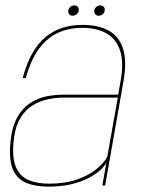

<svg xmlns="http://www.w3.org/2000/svg" viewBox="-20 -690 533 714"><path d="M159.5 4Q209 4 246.5 -5.2Q284 -14.5 310.8 -28.8Q337.5 -43 353.5 -58Q369.5 -73 375.5 -85L360.5 0H371L439 -387Q452.5 -462 437.8 -508.2Q423 -554.5 384.5 -576Q346 -597.5 287 -597.5Q246.5 -597.5 212 -586.5Q177.5 -575.5 149.2 -552Q121 -528.5 99.8 -491Q78.5 -453.5 64.5 -400H76Q94 -466 123.8 -507Q153.5 -548 194.2 -567.2Q235 -586.5 285.5 -586.5Q340.5 -586.5 376.8 -565.5Q413 -544.5 427 -500.2Q441 -456 428 -386L419.5 -338H217Q190.5 -338 163.8 -333.8Q137 -329.5 112.8 -318.2Q88.5 -307 68.8 -287.2Q49 -267.5 36 -236.8Q23 -206 19 -162Q12.5 -93.5 29 -57.8Q45.5 -22 79.8 -9Q114 4 159.5 4ZM162 -7Q120.5 -7 88.5 -19.5Q56.5 -32 40.5 -65.8Q24.5 -99.5 30.5 -163Q35 -214 53 -246.2Q71 -278.5 98 -296Q125 -313.5 155.8 -320.2Q186.5 -327 216.5 -327H418L379 -107Q367 -84.5 338.8 -61.2Q310.5 -38 266.5 -22.5Q222.5 -7 162 -7ZM250.5 -631.5Q259 -631.5 266 -637.8Q273 -644 273 -653.5Q273 -661 268.2 -665.5Q263.5 -670 256.5 -670Q248 -670 241 -663.8Q234 -657.5 234 -648Q234 -640.5 238.5 -636Q243 -631.5 250.5 -631.5ZM347 -631.5Q356 -631.5 362.8 -637.8Q369.5 -644 369.5 -653.5Q369.5 -661 365 -665.5Q360.5 -670 353 -670Q344.5 -670 337.5 -663.8Q330.5 -657.5 330.5 -648Q330.5 -640.5 335.2 -636Q340 -631.5 347 -631.5Z"/></svg>

Font: Anybody Thin
Style: Italic
Weight: 100
Italic angle: -10°
Designer: Tyler Finck
Foundry: Etcetera Type Company
Version: Version 1.114;gftools[0.9.25]